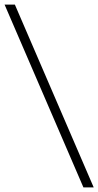

<svg xmlns="http://www.w3.org/2000/svg" viewBox="-40 -770 430 840"><path d="M325 50 -20 -750H25L370 50Z"/></svg>

Font: Yeseva One
Style: Regular
Weight: 400
Designer: Jovanny Lemonad
Foundry: Jovanny Lemonad
Version: Version 2.000